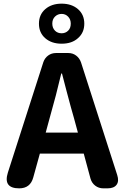

<svg xmlns="http://www.w3.org/2000/svg" viewBox="-20 -1030 681 1050"><path d="M85 0Q-4 0 23 -86L217 -690Q225 -713 243.5 -726.5Q262 -740 286 -740H354Q378 -740 396.5 -726Q415 -712 423 -689L621 -73Q632 -39 617.5 -19.5Q603 0 568 0H545Q520 0 501 -14.5Q482 -29 475 -53L438 -190H318H198L162 -60Q146 0 85 0ZM230 -305H318H406L384 -386Q370 -433 344 -532Q328 -596 319 -628H315Q287 -508 252 -386ZM317 -791Q262 -791 227.5 -821Q193 -851 193 -900.5Q193 -950 227.5 -980Q262 -1010 317 -1010Q372 -1010 406.5 -980Q441 -950 441 -900.5Q441 -851 406 -821Q373 -791 317 -791ZM317 -848Q338 -848 352.5 -862Q367 -876 367 -901Q367 -924 352.5 -939Q338 -954 317 -954Q296 -954 281 -939.5Q266 -925 266 -901Q266 -877 281 -862Q295 -848 317 -848Z"/></svg>

Font: GenSenRounded JP B
Style: Regular
Weight: 700
Version: Version 1.501;PS 1;hotconv 16.6.51;makeotf.lib2.5.65220